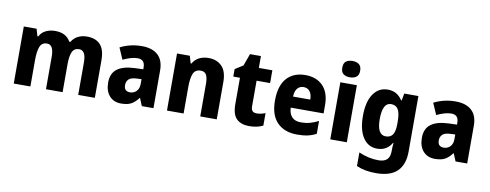

<svg xmlns="http://www.w3.org/2000/svg" viewBox="-77 -1174 4645 1819"><g transform="rotate(10 2246.0 -264.0)"><path d="M672 -559Q758 -559 802 -511Q846 -463 846 -359V0H686V-312Q686 -428 621 -428Q573 -428 554.5 -387.5Q536 -347 536 -268V0H376V-313Q376 -428 312 -428Q262 -428 244 -383.5Q226 -339 226 -252V0H66V-549H189L209 -480H217Q238 -520 277.5 -539.5Q317 -559 367 -559Q422 -559 458.5 -539Q495 -519 515 -482H526Q549 -521 587.5 -540Q626 -559 672 -559Z M1202 -560Q1301 -560 1355.5 -510.5Q1410 -461 1410 -363V0H1298L1268 -73H1265Q1233 -30 1197 -10Q1161 10 1099 10Q1028 10 986.5 -37Q945 -84 945 -166Q945 -253 1001 -295.5Q1057 -338 1165 -343L1251 -346V-364Q1251 -440 1181 -440Q1149 -440 1114 -429.5Q1079 -419 1041 -401L993 -511Q1037 -534 1089.5 -547Q1142 -560 1202 -560ZM1206 -249Q1152 -247 1129.5 -226Q1107 -205 1107 -169Q1107 -137 1122.5 -123Q1138 -109 1164 -109Q1201 -109 1226 -134.5Q1251 -160 1251 -204V-251Z M1843 -559Q1923 -559 1971 -510Q2019 -461 2019 -359V0H1860V-313Q1860 -370 1844.5 -399Q1829 -428 1791 -428Q1738 -428 1719 -385Q1700 -342 1700 -253V0H1540V-549H1663L1683 -479H1691Q1714 -520 1753.5 -539.5Q1793 -559 1843 -559Z M2379 -121Q2401 -121 2421.5 -125.5Q2442 -130 2464 -138V-18Q2438 -5 2405 2.5Q2372 10 2330 10Q2254 10 2210.5 -31Q2167 -72 2167 -174V-426H2103V-498L2180 -547L2222 -663H2327V-549H2457V-426H2327V-178Q2327 -121 2379 -121Z M2774 -559Q2882 -559 2944 -494.5Q3006 -430 3006 -309V-231H2690Q2692 -173 2721.5 -141.5Q2751 -110 2808 -110Q2854 -110 2893.5 -120.5Q2933 -131 2976 -153V-30Q2938 -9 2894.5 0.5Q2851 10 2793 10Q2671 10 2601 -60.5Q2531 -131 2531 -271Q2531 -415 2596 -487Q2661 -559 2774 -559ZM2777 -444Q2742 -444 2719 -419Q2696 -394 2693 -338H2859Q2859 -386 2838 -415Q2817 -444 2777 -444Z M3191 -768Q3229 -768 3253 -750Q3277 -732 3277 -689Q3277 -646 3252.5 -628.5Q3228 -611 3191 -611Q3153 -611 3129 -628.5Q3105 -646 3105 -689Q3105 -733 3128.5 -750.5Q3152 -768 3191 -768ZM3270 -549V0H3111V-549Z M3567 -559Q3658 -559 3708 -480H3713L3726 -549H3862V-14Q3862 110 3796 175Q3730 240 3593 240Q3538 240 3492.5 232Q3447 224 3404 205V74Q3498 116 3594 116Q3648 116 3675.5 90.5Q3703 65 3703 9V0Q3703 -16 3704 -35Q3705 -54 3707 -71H3703Q3655 10 3563 10Q3476 10 3426.5 -64.5Q3377 -139 3377 -273Q3377 -409 3428 -484Q3479 -559 3567 -559ZM3621 -429Q3539 -429 3539 -270Q3539 -119 3623 -119Q3668 -119 3689.5 -150.5Q3711 -182 3711 -254V-277Q3711 -356 3690 -392.5Q3669 -429 3621 -429Z M4220 -560Q4319 -560 4373.5 -510.5Q4428 -461 4428 -363V0H4316L4286 -73H4283Q4251 -30 4215 -10Q4179 10 4117 10Q4046 10 4004.5 -37Q3963 -84 3963 -166Q3963 -253 4019 -295.5Q4075 -338 4183 -343L4269 -346V-364Q4269 -440 4199 -440Q4167 -440 4132 -429.5Q4097 -419 4059 -401L4011 -511Q4055 -534 4107.5 -547Q4160 -560 4220 -560ZM4224 -249Q4170 -247 4147.5 -226Q4125 -205 4125 -169Q4125 -137 4140.5 -123Q4156 -109 4182 -109Q4219 -109 4244 -134.5Q4269 -160 4269 -204V-251Z"/></g></svg>

Font: Noto Sans Telugu SemiCondensed ExtraBold
Style: Regular
Weight: 800
Width: 4
Designer: Jelle Bosma - Monotype Design Team
Foundry: Monotype Imaging Inc.
Version: Version 2.005; ttfautohint (v1.8.4.7-5d5b)